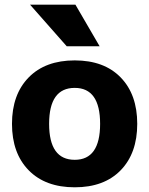

<svg xmlns="http://www.w3.org/2000/svg" viewBox="-20 -787 635 817"><path d="M264 -590 108 -767H301L404 -590ZM102 -457.5Q173 -530 298 -530Q423 -530 493.5 -457.5Q564 -385 564 -260Q564 -135 493.5 -62.5Q423 10 298 10Q173 10 102 -62.5Q31 -135 31 -260Q31 -385 102 -457.5ZM298 -107Q406 -107 406 -260Q406 -413 298 -413Q189 -413 189 -260Q189 -107 298 -107Z"/></svg>

Font: M PLUS 1p ExtraBold
Style: Regular
Weight: 800
Version: Version 1.062